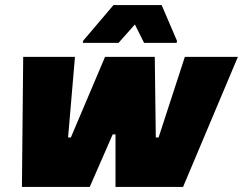

<svg xmlns="http://www.w3.org/2000/svg" viewBox="-20 -733 953 753"><path d="M66 0 71 -510H274L247 -194H258L392 -510H587L591 -194H602L705 -510H913L698 0H433V-206H422L332 0ZM305 -565 306 -573 425 -713H614L674 -573L673 -565H545L509 -637L445 -565Z"/></svg>

Font: Saira Thin Black
Style: Italic
Weight: 900
Italic angle: -12°
Version: Version 1.101